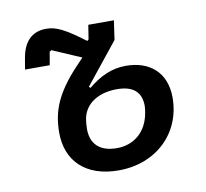

<svg xmlns="http://www.w3.org/2000/svg" viewBox="-65 -599 731 682"><g transform="rotate(-10 300.0 -258.0)"><path d="M310.7 12.1C444.6 12.1 543.3 -79.9 543.3 -209.9C543.3 -300.4 484.7 -349.4 398.8 -349.4C348.7 -349.4 305.8 -329.9 262.4 -294L257.1 -298.7L375.7 -446.7L385.7 -516H293.3L285.2 -464.5L279.8 -460.2C209.9 -512.8 179 -528.1 143.1 -528.1C94.1 -528.1 61.4 -499.3 51.1 -437.9L44.4 -398.4H133.5L141.7 -445.7L148.8 -449.9L252.5 -405.2L226.6 -377.8C148.4 -294.4 125 -232.6 125 -156.2C125 -56.1 189.6 12.1 310.7 12.1ZM224.4 -152C224.4 -163.7 225.5 -175.8 227.3 -187.5C235.4 -236.9 280.5 -273.1 353.3 -273.1C411.9 -273.1 440.7 -247.5 440.7 -197.8C440.7 -191.1 439.6 -182.5 437.9 -172.9C426.1 -103.7 377.1 -66.8 318.2 -66.8C254.6 -66.8 224.4 -99.4 224.4 -152Z"/></g></svg>

Font: Margiela Mono Italic Medium It
Style: Regular
Weight: 500
Designer: Mike Abbink, Paul van der Laan, Pieter van Rosmalen
Foundry: Bold Monday
Version: Version 2.003 2021